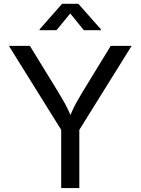

<svg xmlns="http://www.w3.org/2000/svg" viewBox="-20 -962 719 982"><path d="M293 0V-297.9L25.4 -727.5H132.8L276.9 -492.7Q295.4 -462.4 310.5 -435.3Q325.7 -408.2 340.3 -374Q355 -409.2 370.1 -436.5Q385.3 -463.9 402.8 -492.7L546.4 -727.5H653.3L385.7 -297.9V0ZM269 -807.6H182.6V-812L297.4 -942.4H380.9L496.1 -812V-807.6H408.7L339.4 -893.1Z"/></svg>

Font: Inter
Style: Regular
Weight: 400
Designer: Rasmus Andersson
Foundry: rsms
Version: Version 4.001;git-9221beed3